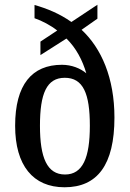

<svg xmlns="http://www.w3.org/2000/svg" viewBox="-20 -782 549 812"><path d="M253 10C392 10 464 -85 464 -285C464 -452 409 -578 325 -656L392 -703V-762L282 -689C231 -725 178 -746 126 -761V-705C158 -694 194 -675 222 -653L151 -606V-549L261 -619C302 -579 329 -527 345 -472C320 -493 283 -508 242 -508C115 -508 44 -424 44 -250C44 -82 120 10 253 10ZM255 -44C179 -44 149 -115 149 -250C149 -386 177 -453 254 -453C332 -453 360 -386 360 -250C360 -115 330 -44 255 -44Z"/></svg>

Font: Noto Serif Ethiopic Condensed Medium
Style: Regular
Weight: 500
Width: 3
Designer: Monotype Design Team
Foundry: Monotype Imaging Inc.
Version: Version 2.102